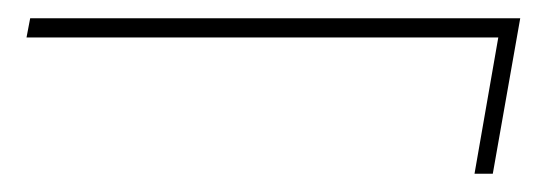

<svg xmlns="http://www.w3.org/2000/svg" viewBox="-20 -445 589 210"><path d="M499 -255 525 -404H9L13 -425H549L519 -255Z"/></svg>

Font: DM Sans 17pt Thin
Style: Italic
Weight: 250
Italic angle: -10°
Version: Version 4.004;gftools[0.9.30]